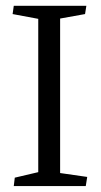

<svg xmlns="http://www.w3.org/2000/svg" viewBox="-20 -627 340 647"><path d="M108.9 -563.5V-46.9L29.8 -28.3L26.4 0H269L273.9 -30.8L182.6 -43.9V-564.5L266.6 -579.6L271 -607.4H26.4L22.5 -579.6Z"/></svg>

Font: Neuton Light
Style: Regular
Weight: 300
Designer: Brian M Zick
Foundry: Brian M Zick
Version: Version 1.560